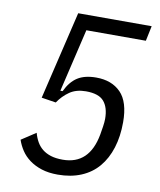

<svg xmlns="http://www.w3.org/2000/svg" viewBox="-81 -763 701 839"><g transform="rotate(10 270.0 -343.0)"><path d="M510 -631H246L180 -351H190Q211 -395 242.5 -415Q274 -435 325 -435Q394 -435 434 -394Q474 -353 474 -263Q474 -200 458 -149Q442 -98 411.5 -62Q381 -26 335.5 -7Q290 12 232 12Q191 12 160 2Q129 -8 106 -25Q83 -42 68.5 -64Q54 -86 46 -110L110 -152Q116 -130 126 -112.5Q136 -95 151.5 -82.5Q167 -70 189 -63Q211 -56 242 -56Q360 -56 385 -193Q388 -210 391 -230Q394 -250 394 -264Q394 -314 371 -341Q348 -368 291 -368Q248 -368 219 -348Q190 -328 169 -297L105 -307L198 -698H524Z"/></g></svg>

Font: IBM Plex Sans Condensed
Style: Italic
Weight: 400
Width: 3
Italic angle: -11°
Designer: Mike Abbink, Paul van der Laan, Pieter van Rosmalen
Foundry: Bold Monday
Version: Version 1.3